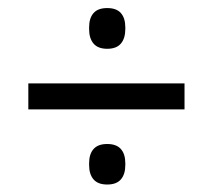

<svg xmlns="http://www.w3.org/2000/svg" viewBox="-20 -556 540 488"><path d="M52 -278V-344H449V-278ZM252.5 -87Q229 -87 217.8 -100Q206.5 -113 206.5 -136.5V-141Q206.5 -164.5 217.8 -177.2Q229 -190 252.5 -190Q276 -190 287.2 -177.2Q298.5 -164.5 298.5 -141V-136.5Q298.5 -113 287.2 -100Q276 -87 252.5 -87ZM252.5 -432Q229 -432 217.8 -445.2Q206.5 -458.5 206.5 -482V-486.5Q206.5 -510 217.8 -522.8Q229 -535.5 252.5 -535.5Q276 -535.5 287.2 -522.8Q298.5 -510 298.5 -486.5V-482Q298.5 -458.5 287.2 -445.2Q276 -432 252.5 -432Z"/></svg>

Font: Anek Odia
Style: Regular
Weight: 400
Designer: Yesha Goshar & Mahesh Sahu (Odia), Yesha Goshar (Latin)
Foundry: Ek Type
Version: Version 1.003